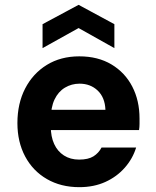

<svg xmlns="http://www.w3.org/2000/svg" viewBox="-20 -762 644 794"><path d="M308 12Q232 12 174 -21.5Q116 -55 84 -115Q52 -175 52 -253Q52 -334 84 -396Q116 -458 173.5 -493.5Q231 -529 308 -529Q385 -529 441 -495.5Q497 -462 527 -404Q557 -346 557 -272Q557 -262 557 -249.5Q557 -237 555 -224H151V-308H416Q414 -359 384 -387.5Q354 -416 309 -416Q276 -416 248.5 -399.5Q221 -383 205.5 -350.5Q190 -318 190 -268V-239Q190 -197 204 -166.5Q218 -136 244.5 -119Q271 -102 307 -102Q345 -102 366.5 -115.5Q388 -129 400 -152H543Q529 -106 496 -68.5Q463 -31 415.5 -9.5Q368 12 308 12ZM156 -563V-662L305 -742L453 -662V-563L305 -646Z"/></svg>

Font: DM Sans 11pt ExtraBold
Style: Regular
Weight: 800
Version: Version 4.004;gftools[0.9.30]